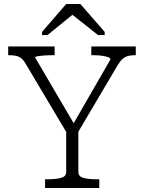

<svg xmlns="http://www.w3.org/2000/svg" viewBox="-20 -943 722 963"><path d="M312 -299 320 -268 107 -626Q97 -643 85.5 -651.5Q74 -660 60 -663Q46 -666 28 -666H21V-710H254V-666H239Q218 -666 199 -664.5Q180 -663 168 -661Q156 -659 156 -655L363 -302L334 -298L534 -645Q534 -652 522 -656.5Q510 -661 491 -663.5Q472 -666 451 -666H438V-710H661V-666H654Q636 -666 621.5 -662Q607 -658 595 -647.5Q583 -637 570 -616L364 -267L373 -299V-80Q373 -58 398 -51Q423 -44 460 -44H478V0H206V-44H224Q262 -44 287 -51Q312 -58 312 -80ZM383 -923H312L191 -783V-767H218L367 -888L320 -887L472 -767H505V-783Z"/></svg>

Font: Roboto Serif ExtraLight
Style: Regular
Weight: 250
Version: Version 1.007